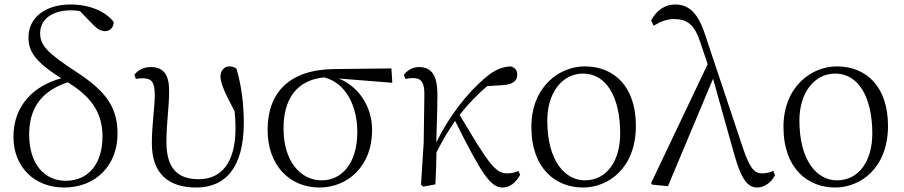

<svg xmlns="http://www.w3.org/2000/svg" viewBox="-20 -822 4029 856"><path d="M266 14C406 14 504 -84 504 -226C504 -341 455 -414 321 -501C185 -589 159 -623 159 -674C159 -737 214 -776 296 -776C310 -776 324 -775 337 -772L388 -719C410 -695 429 -683 448 -683C471 -683 487 -700 487 -724C449 -773 377 -802 295 -802C182 -802 107 -744 107 -655C107 -591 138 -546 253 -473C129 -439 40 -351 40 -212C40 -79 132 14 266 14ZM282 -455C377 -397 437 -328 437 -214C437 -95 377 -16 273 -16C179 -16 110 -90 110 -222C110 -328 154 -413 282 -455Z M855 14C984 14 1067 -73 1067 -276C1067 -365 1054 -448 1035 -514C1028 -522 1016 -526 1002 -526C980 -526 963 -507 963 -482C963 -453 978 -416 1026 -326C1029 -298 1030 -274 1030 -250C1030 -93 964 -23 866 -23C766 -23 722 -78 722 -189C722 -276 734 -340 734 -418C734 -484 712 -523 653 -523C619 -523 594 -509 579 -488L586 -470C594 -472 605 -473 616 -473C657 -473 670 -455 670 -398C670 -342 657 -267 657 -183C657 -44 735 14 855 14Z M1404 14C1529 14 1639 -80 1639 -242C1639 -346 1580 -436 1490 -472L1729 -453L1725 -517L1469 -514C1268 -512 1173 -407 1173 -243C1173 -84 1272 14 1404 14ZM1425 -477C1522 -453 1573 -349 1573 -234C1573 -95 1505 -18 1414 -18C1319 -18 1244 -104 1244 -249C1244 -380 1302 -465 1425 -477Z M2221 14C2251 14 2281 -7 2299 -43L2291 -60C2279 -54 2260 -49 2241 -49C2187 -49 2156 -97 2029 -310C2070 -362 2110 -402 2152 -438L2215 -442C2262 -444 2286 -458 2286 -489C2286 -513 2272 -522 2256 -526C2224 -524 2188 -514 2143 -475C2063 -407 1982 -304 1925 -187C1927 -257 1930 -330 1930 -395C1931 -489 1903 -523 1847 -523C1817 -523 1794 -506 1780 -488L1788 -470C1798 -472 1809 -474 1820 -474C1858 -474 1872 -456 1872 -402L1869 -187L1857 2L1867 10L1921 0C1924 -48 1925 -95 1926 -143C1958 -205 1977 -236 2009 -283C2128 -45 2167 14 2221 14Z M2579 14C2693 14 2815 -73 2815 -261C2815 -435 2719 -526 2587 -526C2473 -526 2349 -435 2349 -256C2349 -68 2460 14 2579 14ZM2587 -18C2501 -18 2420 -102 2420 -285C2420 -408 2486 -494 2580 -494C2683 -494 2745 -389 2745 -227C2745 -109 2689 -18 2587 -18Z M3357 14C3387 14 3421 -10 3435 -41L3428 -60C3410 -52 3390 -49 3378 -49C3343 -49 3322 -72 3291 -166L3125 -663C3094 -762 3052 -802 2991 -802C2944 -802 2907 -776 2883 -731L2894 -707C2921 -724 2950 -737 2985 -737C3042 -737 3076 -714 3102 -634L3135 -536L2883 -6L2887 1L2958 8L3159 -471L3252 -139C3288 -9 3319 14 3357 14Z M3703 14C3817 14 3939 -73 3939 -261C3939 -435 3843 -526 3711 -526C3597 -526 3473 -435 3473 -256C3473 -68 3584 14 3703 14ZM3711 -18C3625 -18 3544 -102 3544 -285C3544 -408 3610 -494 3704 -494C3807 -494 3869 -389 3869 -227C3869 -109 3813 -18 3711 -18Z"/></svg>

Font: Noto Serif CJK KR Light
Style: Regular
Weight: 300
Designer: Ryoko NISHIZUKA 西塚涼子 (kana & ideographs); Frank Grießhammer (Latin, Greek & Cyrillic); Wenlong ZHANG 张文龙 (bopomofo); San
Foundry: Adobe
Version: Version 2.001;hotconv 1.1.0;makeotfexe 2.6.0